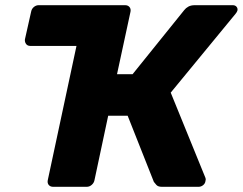

<svg xmlns="http://www.w3.org/2000/svg" viewBox="-20 -720 936 740"><path d="M275 -543H97Q86 -543 80.5 -550.5Q75 -558 76 -568L100 -675Q102 -686 110.5 -693Q119 -700 129 -700H462Q473 -700 479 -693Q485 -686 483 -675ZM877 -700Q887 -700 892 -693.5Q897 -687 895 -679Q893 -673 888 -667L638 -363L772 -34Q774 -29 772 -23Q771 -13 763 -6.5Q755 0 745 0H604Q589 0 582.5 -7.5Q576 -15 573 -19L472 -274H397L344 -25Q342 -15 333.5 -7.5Q325 0 314 0H185Q174 0 168 -7Q162 -14 164 -25L303 -675Q305 -686 313.5 -693Q322 -700 333 -700H462Q473 -700 479 -693Q485 -686 483 -675L431 -434H491L690 -681Q696 -689 706 -694.5Q716 -700 731 -700Z"/></svg>

Font: Rubik
Style: Bold Italic
Weight: 700
Italic angle: -12°
Designer: Hubert and Fischer
Foundry: Hubert and Fischer
Version: Version 2.300;gftools[0.9.30]